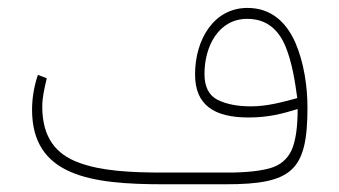

<svg xmlns="http://www.w3.org/2000/svg" viewBox="-20 -477 877 497"><path d="M750.5 -194.8C750.5 -146.5 745.1 -110.8 734.4 -87.4C723.1 -64 704.6 -48.8 678.7 -41.5C652.3 -34.2 616.2 -30.3 570.3 -30.3H402.3C318.8 -30.3 241.7 -34.2 183.6 -56.2C125 -77.6 89.4 -121.1 89.4 -201.2C89.4 -225.1 95.2 -249.5 101.1 -274.4L78.1 -283.2C67.9 -252.9 63 -222.7 63 -192.9C63 -21.5 214.8 0 402.3 0H564.5C736.8 0 775.9 -35.2 775.9 -198.7C775.9 -252 767.1 -314.9 744.1 -367.7C720.7 -419.9 681.6 -456.5 620.6 -456.5C533.7 -456.5 484.9 -375 484.9 -284.2C484.9 -205.6 533.7 -172.9 623 -172.9C675.3 -172.9 710.9 -182.6 750.5 -194.8ZM629.4 -201.7C595.7 -201.7 566.9 -207 543.9 -218.3C521 -229.5 509.3 -252 509.3 -285.6C509.3 -357.4 545.9 -428.2 620.1 -428.2C670.9 -428.2 701.2 -399.4 718.8 -357.4C736.3 -315.4 743.7 -265.6 749.5 -223.1C711.9 -212.9 672.4 -201.7 629.4 -201.7Z"/></svg>

Font: Vazirmatn Thin
Style: Regular
Weight: 100
Designer: Saber Rastikerdar
Foundry: Saber Rastikerdar
Version: Version 33.003